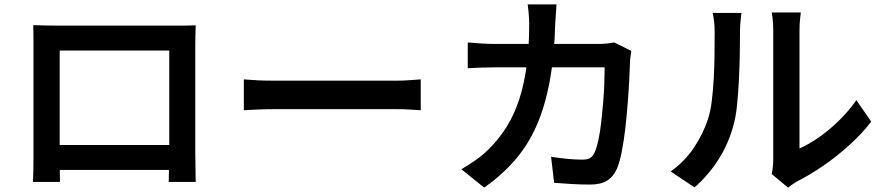

<svg xmlns="http://www.w3.org/2000/svg" viewBox="-20 -818 4040 878"><path d="M132 -703Q162 -702 187.5 -701.5Q213 -701 233 -701Q247 -701 280.5 -701Q314 -701 359 -701Q404 -701 455.5 -701Q507 -701 558.5 -701Q610 -701 654.5 -701Q699 -701 732 -701Q765 -701 779 -701Q797 -701 823 -701Q849 -701 875 -702Q874 -681 873.5 -656.5Q873 -632 873 -610Q873 -598 873 -568.5Q873 -539 873 -498Q873 -457 873 -410.5Q873 -364 873 -317.5Q873 -271 873 -230Q873 -189 873 -160Q873 -131 873 -120Q873 -106 873.5 -84.5Q874 -63 874 -41.5Q874 -20 874.5 -4Q875 12 875 14H751Q752 11 752 -10.5Q752 -32 753 -60.5Q754 -89 754 -115Q754 -126 754 -157Q754 -188 754 -231Q754 -274 754 -322.5Q754 -371 754 -418Q754 -465 754 -503Q754 -541 754 -564Q754 -587 754 -587H253Q253 -587 253 -564.5Q253 -542 253 -503.5Q253 -465 253 -418.5Q253 -372 253 -323.5Q253 -275 253 -232Q253 -189 253 -158Q253 -127 253 -115Q253 -98 253 -77Q253 -56 253.5 -36.5Q254 -17 254 -3Q254 11 254 14H131Q131 11 131.5 -3.5Q132 -18 132.5 -39.5Q133 -61 133 -82.5Q133 -104 133 -121Q133 -132 133 -161.5Q133 -191 133 -232Q133 -273 133 -320Q133 -367 133 -413.5Q133 -460 133 -500.5Q133 -541 133 -570Q133 -599 133 -610Q133 -631 133 -656.5Q133 -682 132 -703ZM799 -155V-41H193V-155Z M1095 -455Q1112 -454 1138.5 -452Q1165 -450 1194 -449.5Q1223 -449 1249 -449Q1272 -449 1308 -449Q1344 -449 1388 -449Q1432 -449 1479.5 -449Q1527 -449 1574.5 -449Q1622 -449 1664 -449Q1706 -449 1738.5 -449Q1771 -449 1790 -449Q1826 -449 1855.5 -451.5Q1885 -454 1904 -455V-314Q1887 -315 1854.5 -317Q1822 -319 1790 -319Q1772 -319 1739 -319Q1706 -319 1663.5 -319Q1621 -319 1574 -319Q1527 -319 1479.5 -319Q1432 -319 1388 -319Q1344 -319 1308 -319Q1272 -319 1249 -319Q1207 -319 1164.5 -317.5Q1122 -316 1095 -314Z M2525 -798Q2524 -780 2522 -754.5Q2520 -729 2519 -711Q2515 -560 2493.5 -445Q2472 -330 2433 -242Q2394 -154 2334.5 -85.5Q2275 -17 2194 40L2090 -44Q2119 -61 2152.5 -84Q2186 -107 2214 -135Q2262 -182 2297 -238.5Q2332 -295 2354.5 -364Q2377 -433 2388.5 -518.5Q2400 -604 2400 -708Q2400 -720 2399 -736.5Q2398 -753 2396.5 -769.5Q2395 -786 2393 -798ZM2867 -585Q2865 -573 2863 -558Q2861 -543 2861 -534Q2860 -503 2857.5 -453.5Q2855 -404 2850.5 -346Q2846 -288 2839.5 -231Q2833 -174 2823.5 -125.5Q2814 -77 2801 -46Q2785 -10 2756 8Q2727 26 2679 26Q2637 26 2594 23.5Q2551 21 2514 18L2500 -101Q2538 -95 2575.5 -91.5Q2613 -88 2643 -88Q2667 -88 2679.5 -96Q2692 -104 2700 -123Q2709 -143 2716.5 -178Q2724 -213 2729 -256.5Q2734 -300 2738 -346.5Q2742 -393 2743.5 -435Q2745 -477 2745 -510H2246Q2219 -510 2184 -509Q2149 -508 2119 -506V-624Q2149 -621 2183 -619Q2217 -617 2245 -617H2717Q2736 -617 2754.5 -619Q2773 -621 2789 -624Z M3509 -22Q3512 -36 3514 -54Q3516 -72 3516 -90Q3516 -101 3516 -134.5Q3516 -168 3516 -215.5Q3516 -263 3516 -319Q3516 -375 3516 -431.5Q3516 -488 3516 -537.5Q3516 -587 3516 -624.5Q3516 -662 3516 -678Q3516 -710 3513 -733.5Q3510 -757 3509 -761H3642Q3642 -757 3639 -733.5Q3636 -710 3636 -677Q3636 -661 3636 -627Q3636 -593 3636 -547.5Q3636 -502 3636 -450.5Q3636 -399 3636 -349Q3636 -299 3636 -255.5Q3636 -212 3636 -181.5Q3636 -151 3636 -139Q3679 -158 3725.5 -190.5Q3772 -223 3816.5 -266.5Q3861 -310 3896 -360L3964 -262Q3922 -207 3864 -154.5Q3806 -102 3744 -59.5Q3682 -17 3624 12Q3609 21 3599.5 28Q3590 35 3584 40ZM3047 -34Q3112 -80 3154.5 -144.5Q3197 -209 3218 -275Q3229 -308 3235 -357Q3241 -406 3244 -462Q3247 -518 3247.5 -573Q3248 -628 3248 -672Q3248 -700 3245.5 -720.5Q3243 -741 3239 -759H3371Q3370 -756 3368.5 -742.5Q3367 -729 3365.5 -711Q3364 -693 3364 -674Q3364 -630 3363 -572Q3362 -514 3359 -453Q3356 -392 3350.5 -337.5Q3345 -283 3334 -245Q3312 -162 3266 -89.5Q3220 -17 3156 39Z"/></svg>

Font: Noto Sans JP SemiBold
Style: Regular
Weight: 600
Designer: Ryoko NISHIZUKA  (kana, bopomofo & ideographs); Paul D. Hunt (Latin, Greek & Cyrillic); Sandoll Communications , Soo-you
Foundry: Adobe
Version: Version 2.004-H2;hotconv 1.0.118;makeotfexe 2.5.65603